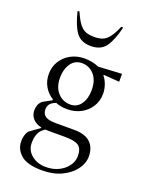

<svg xmlns="http://www.w3.org/2000/svg" viewBox="-172 -795 873 1122"><g transform="rotate(20 265.0 -233.5)"><path d="M247 -146Q209 -146 177 -159Q150 -149 140 -135Q130 -121 130 -103Q130 -74 149.5 -60.5Q169 -47 212 -47H329Q396 -47 429.5 -16.5Q463 14 463 71Q463 113 434.5 151.5Q406 190 354.5 215Q303 240 233 240Q141 240 101 205.5Q61 171 61 121Q61 85 78 57L144 9V6Q109 -2 90 -23.5Q71 -45 71 -75Q71 -112 95 -135L151 -166V-172Q117 -193 97.5 -227Q78 -261 78 -303Q78 -348 100 -383.5Q122 -419 160 -439.5Q198 -460 247 -460Q268 -460 292.5 -455Q317 -450 335 -442L480 -450V-401L383 -408L380 -405Q396 -387 406 -359Q416 -331 416 -303Q416 -258 394 -222.5Q372 -187 334 -166.5Q296 -146 247 -146ZM257 -178Q298 -178 322 -212.5Q346 -247 346 -300Q346 -361 315.5 -395Q285 -429 240 -429Q196 -429 171.5 -393.5Q147 -358 147 -306Q147 -247 178 -212.5Q209 -178 257 -178ZM122 110Q122 155 158 184.5Q194 214 246 214Q292 214 327 196.5Q362 179 382 150.5Q402 122 402 90Q402 44 378 27Q354 10 292 10H186Q178 10 171 9Q143 26 132.5 50.5Q122 75 122 110ZM252 -540Q190 -540 160 -581.5Q130 -623 110 -707H122Q142 -660 161 -636Q180 -612 202 -604.5Q224 -597 252 -597Q280 -597 302 -604.5Q324 -612 343 -636Q362 -660 382 -707H394Q374 -623 344 -581.5Q314 -540 252 -540Z"/></g></svg>

Font: Spectral Light
Style: Regular
Weight: 300
Designer: Jean-Baptiste Levee
Foundry: Production Type
Version: Version 2.001